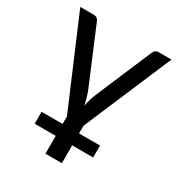

<svg xmlns="http://www.w3.org/2000/svg" viewBox="-162 -617 841 900"><g transform="rotate(30 258.5 -167.0)"><path d="M303 171H214V74.5H100V10H214V-30.5L11.5 -506.5H84.5Q104.5 -506.5 112 -488.5L240.5 -182.5Q253 -148 259.5 -115Q265.5 -148 279 -182.5L409 -488.5Q417 -506.5 435.5 -506.5H505L303 -31.5V10H416.5V74.5H303Z"/></g></svg>

Font: Verano Sans
Style: Regular
Weight: 400
Designer: Lukasz Dziedzic with Adam Twardoch and Botio Nikoltchev
Foundry: tyPoland Lukasz Dziedzic
Version: Version 3.001;December 28, 2019;FontCreator 12.0.0.2547 64-b